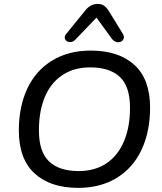

<svg xmlns="http://www.w3.org/2000/svg" viewBox="-20 -933 812 963"><path d="M74.5 -278.3Q74.5 -398.3 117.1 -488.8Q159.7 -579.4 241.4 -629.3Q323 -679.3 435.3 -679.3Q575.3 -679.3 654.1 -607.4Q732.8 -535.6 732.8 -393.4Q732.8 -273.4 690.2 -182.3Q647.6 -91.2 565.9 -41Q484.3 9.3 372 9.3Q232.6 9.3 153.6 -63.1Q74.5 -135.4 74.5 -278.3ZM632.1 -392.1Q632.1 -499.6 581 -547.3Q530 -595 432.3 -595Q351 -595 292.9 -556.4Q234.8 -517.8 205 -446.8Q175.2 -375.7 175.2 -279.5Q175.2 -171.4 226.3 -123.2Q277.3 -75 374 -75Q456.3 -75 514 -113.9Q571.8 -152.8 601.9 -224.5Q632.1 -296.3 632.1 -392.1ZM312.1 -762.9 406.7 -879.4Q420.7 -897 436.1 -905.1Q451.5 -913.3 471 -913.3Q489.2 -913.3 502.2 -904.2Q515.3 -895.1 527.1 -875.6L595.8 -763.8Q606.2 -747.3 597.7 -734Q589.3 -720.7 572 -721.1Q554.6 -721.5 542 -737.4L463.9 -844.5L356.8 -733.1Q344.2 -720.1 328.6 -721.9Q313 -723.6 306.7 -736Q300.4 -748.3 312.1 -762.9Z"/></svg>

Font: SN Pro Thin
Style: Italic
Weight: 200
Italic angle: -9°
Designer: Tobias Whetton
Foundry: Supernotes
Version: Version 1.003;Glyphs 3.3 (3324)